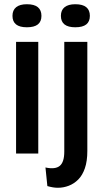

<svg xmlns="http://www.w3.org/2000/svg" viewBox="-20 -726 489 908"><path d="M56 0V-528H161V0ZM107 -597Q73 -597 56 -610.5Q39 -624 39 -651Q39 -678 56.5 -692Q74 -706 107 -706Q142 -706 159 -692Q176 -678 176 -651Q176 -624 159 -610.5Q142 -597 107 -597ZM254 162Q242 162 230 160Q218 158 204 154L195 66Q241 76 262.5 58.5Q284 41 284 -9V-528H393V-12Q393 36 381.5 69.5Q370 103 350 123Q330 143 305 152.5Q280 162 254 162ZM336 -597Q302 -597 285 -610.5Q268 -624 268 -651Q268 -678 285.5 -692Q303 -706 336 -706Q371 -706 388 -692Q405 -678 405 -651Q405 -624 388 -610.5Q371 -597 336 -597Z"/></svg>

Font: Bricolage Grotesque Condensed Medium
Style: Regular
Weight: 500
Width: 3
Designer: Mathieu Triay
Foundry: Atelier Triay
Version: Version 1.000;gftools[0.9.30]